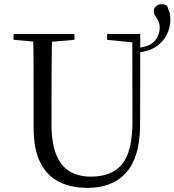

<svg xmlns="http://www.w3.org/2000/svg" viewBox="-20 -892 843 928"><path d="M229 -291.5Q229 -198.9 252.3 -143.1Q275.5 -87.3 318.2 -62.8Q360.9 -38.3 419.4 -38.3Q522.2 -38.3 571.4 -100.1Q620.6 -161.8 620.2 -306.5L619.4 -728H657.9L657.1 -285.6Q655.9 -132.5 590.3 -58.2Q524.7 16.1 402 16.1Q323.9 16.1 265.4 -13.2Q206.9 -42.4 174.6 -106.7Q142.4 -171.1 142.4 -276.5V-391Q142.4 -475.8 142.3 -560.6Q142.2 -645.4 140 -728H231.4Q230 -645.8 229.5 -561.4Q229 -477 229 -391ZM179.8 -687.7 45.5 -699.6V-728H339.9V-699.6L201.1 -687.7ZM641.2 -686.7H625.4L497.5 -699.6V-728H641.2ZM643.5 -637.9 639.7 -659.7Q701.7 -665.5 726.8 -693.1Q751.8 -720.6 751.8 -758.3Q751.8 -778.5 744.7 -791.5Q737.5 -804.5 730.5 -815.1Q723.4 -825.7 723.4 -838.8Q723.4 -851.7 734.1 -861.7Q744.8 -871.7 760.3 -871.7Q768 -871.7 774.5 -870Q781.1 -868.4 787.9 -863.6Q793.3 -850.3 798.4 -834.6Q803.5 -818.9 803.5 -798.1Q803.5 -758.4 785.6 -723.2Q767.7 -687.9 732.2 -665.1Q696.7 -642.3 643.5 -637.9Z"/></svg>

Font: Source Han Serif JP VF
Style: Regular
Weight: 250
Designer: Ryoko NISHIZUKA 西塚涼子 (kana & ideographs); Frank Grießhammer (Latin, Greek & Cyrillic); Wenlong ZHANG 张文龙 (bopomofo); San
Foundry: Adobe
Version: Version 2.001;hotconv 1.1.0;makeotfexe 2.6.0